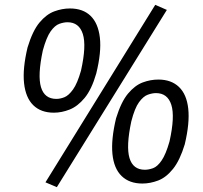

<svg xmlns="http://www.w3.org/2000/svg" viewBox="-20 -750 841 794"><path d="M215 24 168 4 622 -730 670 -709ZM203 -284Q149 -284 117.5 -315Q86 -346 79.5 -406Q73 -466 94 -554Q115 -623 143.5 -657Q172 -691 204.5 -703Q237 -715 269 -715Q323 -715 354.5 -684.5Q386 -654 393 -594.5Q400 -535 378 -446Q359 -380 330 -345Q301 -310 268 -297Q235 -284 203 -284ZM213 -341Q229 -341 246.5 -348Q264 -355 282 -380Q300 -405 315 -458Q338 -561 322.5 -609.5Q307 -658 259 -658Q244 -658 225.5 -651.5Q207 -645 189.5 -620.5Q172 -596 157 -541Q135 -438 149.5 -389.5Q164 -341 213 -341ZM569 9Q515 9 483 -22Q451 -53 445 -113Q439 -173 460 -261Q481 -329 509.5 -363Q538 -397 570 -409Q602 -421 635 -421Q688 -421 720 -390.5Q752 -360 758.5 -300.5Q765 -241 744 -153Q724 -87 695.5 -51.5Q667 -16 634 -3.5Q601 9 569 9ZM579 -48Q595 -48 613 -54.5Q631 -61 648.5 -86.5Q666 -112 681 -165Q704 -268 688.5 -316.5Q673 -365 625 -365Q610 -365 591.5 -358.5Q573 -352 555 -327.5Q537 -303 523 -248Q501 -145 515.5 -96.5Q530 -48 579 -48Z"/></svg>

Font: Nunito Sans 7pt Condensed
Style: Italic
Weight: 400
Width: 3
Italic angle: -9°
Designer: Vernon Adams
Foundry: Vernon Adams
Version: Version 3.101;gftools[0.9.27]